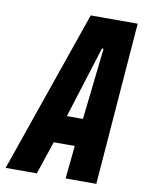

<svg xmlns="http://www.w3.org/2000/svg" viewBox="-125 -744 602 801"><g transform="rotate(10 176.5 -344.0)"><path d="M-45 0 194 -688H393L339 0H209L223 -140H134L87 0ZM169 -257H237L271 -560H264Z"/></g></svg>

Font: Saira ExtraCondensed ExtraBold
Style: Italic
Weight: 800
Width: 2
Italic angle: -12°
Designer: Hector Gatti with collaboration of the Omnibus-Type team
Foundry: Omnibus-Type
Version: Version 1.101